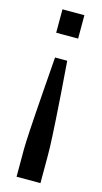

<svg xmlns="http://www.w3.org/2000/svg" viewBox="-110 -547 406 761"><g transform="rotate(15 92.5 -166.0)"><path d="M43 178V66Q43 52 44 32.5Q45 13 46.5 -15.5Q48 -44 51 -85Q54 -126 58 -183.5Q62 -241 68 -318H118Q124 -241 128 -183.5Q132 -126 134.5 -85Q137 -44 138.5 -15.5Q140 13 140.5 32.5Q141 52 141 66V178ZM47 -414V-510H137V-414Z"/></g></svg>

Font: Saira UltraCondensed SemiBold
Style: Regular
Weight: 600
Width: 1
Designer: Hector Gatti with collaboration of the Omnibus-Type team
Foundry: Omnibus-Type
Version: Version 1.101